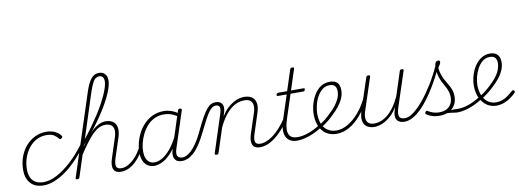

<svg xmlns="http://www.w3.org/2000/svg" viewBox="-74 -1483 5311 1965"><g transform="rotate(-10 2581.5 -500.0)"><path d="M250 17Q161 17 114.5 -34.5Q68 -86 68 -173Q68 -245 90.5 -308Q113 -371 154 -418.5Q195 -466 249.5 -492.5Q304 -519 368 -519Q423 -519 464 -497Q505 -475 520 -446Q522 -442 521 -437.5Q520 -433 512 -426Q502 -419 496 -420.5Q490 -422 487 -426Q468 -451 440.5 -468Q413 -485 363 -485Q306 -485 259.5 -460Q213 -435 178.5 -390.5Q144 -346 125.5 -290Q107 -234 107 -173Q107 -127 122 -91.5Q137 -56 170 -36Q203 -16 255 -16Q264 -16 267.5 -11Q271 -6 270.5 0.5Q270 7 264.5 12Q259 17 250 17Z M251 17Q242 17 237 12Q232 7 232 0.5Q232 -6 238 -11Q244 -16 255 -16Q319 -16 392.5 -54.5Q466 -93 543.5 -163.5Q621 -234 693 -331Q700 -342 706.5 -339Q713 -336 715 -326.5Q717 -317 711 -309Q654 -232 594.5 -171Q535 -110 475.5 -68.5Q416 -27 359 -5Q302 17 251 17Z M1052 17Q1025 17 1006.5 8Q988 -1 978.5 -20Q969 -39 970 -67.5Q971 -96 984 -135L1050 -338Q1065 -384 1062 -416.5Q1059 -449 1038 -466.5Q1017 -484 975 -484Q942 -484 909.5 -468Q877 -452 843.5 -419Q810 -386 772.5 -336Q735 -286 691 -218L672 -227Q719 -306 761.5 -361.5Q804 -417 843 -452Q882 -487 917 -503Q952 -519 984 -519Q1028 -519 1058.5 -499.5Q1089 -480 1098 -437.5Q1107 -395 1085 -328L1020 -130Q1002 -74 1010.5 -46Q1019 -18 1064 -18Q1070 -18 1073.5 -12.5Q1077 -7 1075.5 -0.5Q1074 6 1068.5 11.5Q1063 17 1052 17ZM598 15Q588 15 584 11.5Q580 8 583 0L859 -848Q888 -937 921.5 -978Q955 -1019 1003 -1019Q1030 -1019 1048.5 -1008Q1067 -997 1077.5 -976.5Q1088 -956 1088 -927Q1088 -903 1079.5 -870Q1071 -837 1054.5 -798Q1038 -759 1014.5 -715.5Q991 -672 960.5 -624Q930 -576 893.5 -525Q857 -474 814.5 -422Q772 -370 725 -317L622 0Q619 8 613.5 11.5Q608 15 598 15ZM745 -376Q790 -432 829.5 -487.5Q869 -543 903.5 -596Q938 -649 964.5 -698Q991 -747 1010 -789.5Q1029 -832 1039 -866.5Q1049 -901 1049 -925Q1049 -944 1043 -957.5Q1037 -971 1026.5 -977.5Q1016 -984 1000 -984Q979 -984 960.5 -969.5Q942 -955 927 -922.5Q912 -890 894 -838Z M1052 17Q1043 17 1039 11.5Q1035 6 1036.5 -0.5Q1038 -7 1044.5 -12.5Q1051 -18 1063 -18Q1096 -18 1127.5 -34Q1159 -50 1189.5 -78Q1220 -106 1244.5 -142Q1269 -178 1287 -216Q1291 -225 1298 -224.5Q1305 -224 1310.5 -218.5Q1316 -213 1313 -204Q1293 -161 1265.5 -121Q1238 -81 1205 -50Q1172 -19 1133.5 -1Q1095 17 1052 17Z M1400 17Q1360 17 1330 -3Q1300 -23 1285 -60Q1270 -97 1270 -146Q1270 -189 1282 -240Q1294 -291 1319 -340.5Q1344 -390 1382.5 -430Q1421 -470 1472.5 -494.5Q1524 -519 1591 -519Q1627 -519 1665.5 -506Q1704 -493 1734 -471L1724 -440Q1682 -467 1648.5 -476Q1615 -485 1585 -485Q1530 -485 1486 -464Q1442 -443 1409.5 -406.5Q1377 -370 1355 -325.5Q1333 -281 1321.5 -235Q1310 -189 1310 -148Q1310 -108 1321 -79.5Q1332 -51 1353.5 -34.5Q1375 -18 1408 -18Q1444 -18 1485.5 -41Q1527 -64 1570 -114Q1613 -164 1654 -244L1662 -207Q1618 -120 1570 -71Q1522 -22 1478 -2.5Q1434 17 1400 17ZM1684 17Q1659 17 1641 8.5Q1623 0 1612.5 -18Q1602 -36 1601.5 -61.5Q1601 -87 1612 -120L1735 -500Q1738 -508 1743 -511.5Q1748 -515 1758 -515Q1770 -515 1773 -508.5Q1776 -502 1773 -494L1650 -116Q1633 -64 1647.5 -41Q1662 -18 1696 -18Q1703 -18 1705.5 -12.5Q1708 -7 1707 -0.5Q1706 6 1700.5 11.5Q1695 17 1684 17Z M1687 17Q1678 17 1674 11.5Q1670 6 1671.5 -0.5Q1673 -7 1680 -12.5Q1687 -18 1699 -18Q1715 -18 1738 -28Q1761 -38 1788.5 -63Q1816 -88 1848 -134.5Q1880 -181 1914 -254Q1953 -336 1982 -387.5Q2011 -439 2034.5 -467Q2058 -495 2080 -505.5Q2102 -516 2129 -516Q2139 -516 2141.5 -511Q2144 -506 2142 -499Q2140 -492 2134.5 -487Q2129 -482 2123 -482Q2104 -482 2087 -470.5Q2070 -459 2050.5 -433Q2031 -407 2007 -362Q1983 -317 1949 -248Q1912 -170 1877.5 -118.5Q1843 -67 1810.5 -37.5Q1778 -8 1747.5 4.5Q1717 17 1687 17Z M2496 17Q2470 17 2451.5 8.5Q2433 0 2423.5 -19.5Q2414 -39 2414.5 -67.5Q2415 -96 2428 -135L2495 -338Q2510 -384 2507 -416.5Q2504 -449 2482.5 -466.5Q2461 -484 2419 -484Q2389 -484 2354.5 -473Q2320 -462 2285 -435Q2250 -408 2215.5 -362.5Q2181 -317 2149 -249L2068 0Q2066 8 2061.5 11.5Q2057 15 2045 15Q2036 15 2031 11Q2026 7 2028 0L2152 -382Q2170 -435 2162.5 -458.5Q2155 -482 2123 -482Q2114 -482 2110 -487Q2106 -492 2107 -499Q2108 -506 2114 -511Q2120 -516 2128 -516Q2150 -516 2166 -509Q2182 -502 2192 -488Q2202 -474 2203.5 -454Q2205 -434 2199 -408L2184 -359Q2215 -408 2247.5 -438.5Q2280 -469 2311.5 -487Q2343 -505 2371.5 -512Q2400 -519 2424 -519Q2470 -519 2501.5 -499.5Q2533 -480 2542.5 -437.5Q2552 -395 2529 -328L2464 -127Q2446 -73 2455 -45.5Q2464 -18 2508 -18Q2514 -18 2517 -12.5Q2520 -7 2519 -0.5Q2518 6 2512 11.5Q2506 17 2496 17Z M2496 17Q2487 17 2483 11.5Q2479 6 2480.5 -0.5Q2482 -7 2488.5 -12.5Q2495 -18 2507 -18Q2537 -18 2570.5 -31Q2604 -44 2639.5 -70Q2675 -96 2712 -136.5Q2749 -177 2786 -232Q2794 -244 2801.5 -242Q2809 -240 2812 -230.5Q2815 -221 2809 -212Q2766 -151 2725 -107.5Q2684 -64 2645.5 -36.5Q2607 -9 2570 4Q2533 17 2496 17Z M2885 17Q2844 17 2815 1.5Q2786 -14 2771 -43.5Q2756 -73 2757 -117Q2758 -161 2777 -218L2859 -468H2769Q2759 -468 2757 -472.5Q2755 -477 2757 -485Q2760 -493 2765 -496.5Q2770 -500 2779 -500H2869L2939 -715Q2942 -723 2947 -726.5Q2952 -730 2963 -730Q2973 -730 2977 -726Q2981 -722 2979 -714L2909 -500H3037Q3048 -500 3050 -496Q3052 -492 3049 -484Q3047 -474 3042.5 -471Q3038 -468 3028 -468H2899L2820 -227Q2801 -170 2797.5 -129.5Q2794 -89 2805 -64.5Q2816 -40 2839 -29Q2862 -18 2894 -18Q2902 -18 2905 -12.5Q2908 -7 2907.5 -0.5Q2907 6 2901 11.5Q2895 17 2885 17Z M2883 17Q2874 17 2870.5 11.5Q2867 6 2869.5 -0.5Q2872 -7 2878.5 -12.5Q2885 -18 2894 -18Q2946 -18 3007 -39.5Q3068 -61 3130 -101Q3136 -105 3141 -102.5Q3146 -100 3149.5 -94.5Q3153 -89 3152 -82.5Q3151 -76 3143 -73Q3097 -43 3050.5 -23Q3004 -3 2961.5 7Q2919 17 2883 17Z M3127 -98Q3162 -117 3194.5 -142.5Q3227 -168 3254 -196Q3291 -229 3318.5 -264Q3346 -299 3362 -336Q3378 -373 3378 -412Q3378 -447 3360.5 -466Q3343 -485 3306 -485Q3297 -485 3293.5 -490Q3290 -495 3291.5 -502Q3293 -509 3299 -514Q3305 -519 3314 -519Q3352 -519 3375 -505.5Q3398 -492 3407.5 -468.5Q3417 -445 3417 -415Q3417 -372 3399 -330.5Q3381 -289 3350 -250Q3319 -211 3277 -173Q3248 -143 3213.5 -117Q3179 -91 3142 -69Z M3296 18Q3254 18 3221.5 6Q3189 -6 3165 -28Q3141 -50 3125.5 -79.5Q3110 -109 3102.5 -143.5Q3095 -178 3095 -215Q3095 -267 3109.5 -320.5Q3124 -374 3151.5 -419.5Q3179 -465 3219.5 -492Q3260 -519 3314 -519Q3324 -519 3328 -514Q3332 -509 3330 -502Q3328 -495 3322 -490Q3316 -485 3307 -485Q3264 -485 3232 -460Q3200 -435 3177.5 -394.5Q3155 -354 3143.5 -306.5Q3132 -259 3132 -215Q3132 -176 3141.5 -139.5Q3151 -103 3171.5 -75.5Q3192 -48 3224 -32Q3256 -16 3300 -16Q3357 -16 3418 -51.5Q3479 -87 3535.5 -153.5Q3592 -220 3635 -315Q3639 -323 3646 -323.5Q3653 -324 3657.5 -318Q3662 -312 3655 -296Q3611 -197 3552 -126.5Q3493 -56 3427.5 -19Q3362 18 3296 18Z M3688 16Q3643 16 3611.5 -4Q3580 -24 3571.5 -66Q3563 -108 3584 -174L3692 -500Q3695 -508 3700 -511.5Q3705 -515 3716 -515Q3724 -515 3729.5 -511Q3735 -507 3731 -499L3621 -164Q3606 -119 3608.5 -86.5Q3611 -54 3632 -36.5Q3653 -19 3692 -19Q3723 -19 3756.5 -30.5Q3790 -42 3825 -69Q3860 -96 3894.5 -142Q3929 -188 3961 -258L4040 -502Q4043 -511 4047 -514Q4051 -517 4062 -517Q4072 -517 4077.5 -513.5Q4083 -510 4080 -502L3958 -130Q3941 -74 3951.5 -46Q3962 -18 4012 -18Q4020 -18 4022.5 -12.5Q4025 -7 4023.5 -0.5Q4022 6 4016 11.5Q4010 17 4000 17Q3976 17 3957 10Q3938 3 3926 -10.5Q3914 -24 3910.5 -45.5Q3907 -67 3913 -95L3928 -148Q3898 -98 3865 -66.5Q3832 -35 3799.5 -17Q3767 1 3738.5 8.5Q3710 16 3688 16Z M3998 17Q3990 17 3986.5 11.5Q3983 6 3985 -0.5Q3987 -7 3993.5 -12.5Q4000 -18 4009 -18Q4050 -18 4100 -55.5Q4150 -93 4204 -158Q4258 -223 4311 -308.5Q4364 -394 4409 -492Q4414 -501 4421 -500.5Q4428 -500 4432 -492Q4436 -484 4430 -471Q4383 -369 4329 -280Q4275 -191 4219 -124Q4163 -57 4107 -20Q4051 17 3998 17Z M4551 17Q4533 17 4513 13Q4493 9 4467 7Q4441 5 4408 8L4434 -11Q4469 -18 4491 -19Q4513 -20 4529.5 -19Q4546 -18 4562 -18Q4571 -18 4575 -12.5Q4579 -7 4578 -0.5Q4577 6 4570 11.5Q4563 17 4551 17ZM4363 19Q4320 19 4284.5 7.5Q4249 -4 4228 -21Q4222 -27 4222 -34Q4222 -41 4228 -46Q4235 -54 4241 -54Q4247 -54 4256 -47Q4279 -33 4307 -24.5Q4335 -16 4365 -16Q4431 -16 4469 -51.5Q4507 -87 4507 -151Q4507 -179 4499.5 -204Q4492 -229 4480.5 -251Q4469 -273 4456 -296Q4443 -319 4432 -345.5Q4421 -372 4414 -404Q4407 -436 4407 -476Q4407 -508 4416.5 -524Q4426 -540 4446 -540Q4457 -540 4460 -535Q4463 -530 4463 -524Q4463 -514 4457 -502Q4451 -490 4434 -465Q4438 -428 4447.5 -398.5Q4457 -369 4469.5 -345Q4482 -321 4495.5 -299Q4509 -277 4520.5 -255Q4532 -233 4539.5 -208Q4547 -183 4547 -151Q4547 -74 4497 -27.5Q4447 19 4363 19Z M4549 17Q4540 17 4536.5 11.5Q4533 6 4535.5 -0.5Q4538 -7 4544.5 -12.5Q4551 -18 4560 -18Q4612 -18 4673 -39.5Q4734 -61 4796 -101Q4802 -105 4807 -102.5Q4812 -100 4815.5 -94.5Q4819 -89 4818 -82.5Q4817 -76 4809 -73Q4763 -43 4716.5 -23Q4670 -3 4627.5 7Q4585 17 4549 17Z M4798 -102Q4830 -121 4859.5 -143.5Q4889 -166 4913 -189Q4952 -224 4981.5 -260Q5011 -296 5027 -334.5Q5043 -373 5043 -412Q5043 -447 5025.5 -466Q5008 -485 4971 -485Q4928 -485 4895.5 -458.5Q4863 -432 4841 -391Q4819 -350 4808 -305Q4797 -260 4797 -223Q4797 -175 4809 -137Q4821 -99 4842 -71.5Q4863 -44 4892.5 -30Q4922 -16 4956 -16Q4990 -16 5020 -26.5Q5050 -37 5078 -57Q5106 -77 5135 -103Q5142 -109 5147 -108Q5152 -107 5157 -103Q5161 -100 5163 -93.5Q5165 -87 5158 -80Q5140 -60 5108.5 -36.5Q5077 -13 5037.5 2.5Q4998 18 4951 18Q4919 18 4889.5 6.5Q4860 -5 4836 -26.5Q4812 -48 4795 -78Q4778 -108 4769 -144.5Q4760 -181 4760 -222Q4760 -261 4769 -302Q4778 -343 4796 -382Q4814 -421 4840.5 -451.5Q4867 -482 4901.5 -500.5Q4936 -519 4979 -519Q5015 -519 5037.5 -505.5Q5060 -492 5071 -468.5Q5082 -445 5082 -415Q5082 -370 5063.5 -327.5Q5045 -285 5011.5 -244.5Q4978 -204 4935 -166Q4908 -140 4877 -117Q4846 -94 4814 -73Z"/></g></svg>

Font: Playwrite MX Thin
Style: Regular
Weight: 250
Designer: Veronika Burian, José Scaglione
Foundry: TypeTogether
Version: Version 1.002